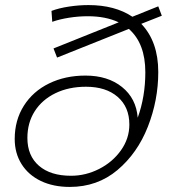

<svg xmlns="http://www.w3.org/2000/svg" viewBox="-20 -732 667 757"><path d="M537 -638Q604 -568 604 -448Q604 -337 563 -232.5Q522 -128 443 -61.5Q364 5 255 5Q190 5 141 -18.5Q92 -42 65 -85Q38 -128 38 -184Q38 -258 74 -315Q110 -372 173.5 -403Q237 -434 317 -434Q405 -434 461 -389Q517 -344 523 -268Q553 -351 553 -447Q553 -561 488 -618L205 -505L191 -541L448 -644Q397 -668 326 -668Q289 -668 251.5 -662Q214 -656 186 -646L183 -689Q212 -700 251.5 -706Q291 -712 329 -712Q433 -712 502 -666L604 -707L618 -670ZM490 -241Q490 -310 444 -350Q398 -390 319 -390Q251 -390 198.5 -364.5Q146 -339 117 -293.5Q88 -248 88 -188Q88 -118 133.5 -78.5Q179 -39 260 -39Q318 -39 371 -66Q424 -93 457 -139.5Q490 -186 490 -241Z"/></svg>

Font: Idrija
Style: Italic
Weight: 300
Italic angle: -11.3°
Designer: Julieta Ulanovsky
Foundry: Julieta Ulanovsky
Version: Version 7.200